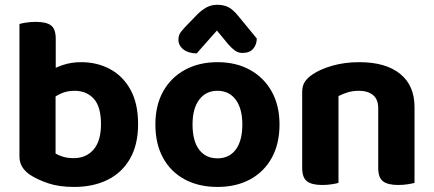

<svg xmlns="http://www.w3.org/2000/svg" viewBox="-20 -749 1773 785"><path d="M312.2 -494.8Q377.2 -494.8 430.1 -466.4Q483 -438 513.8 -381.7Q544.6 -325.4 544.6 -241.6Q544.6 -158.4 512.1 -101Q479.5 -43.6 420.7 -14.1Q361.8 15.3 283 15.3Q221 15.3 176.6 0.2Q132.2 -14.8 101.8 -34.9Q80.8 -49.6 70.2 -67.7Q59.5 -85.8 59.5 -109.8V-426.9H207.2V-121.2Q219.1 -114 237.9 -108.2Q256.6 -102.4 281.4 -102.4Q332 -102.4 362.4 -137.4Q392.9 -172.4 392.9 -241.6Q392.9 -312.6 363.5 -345.2Q334 -377.8 285 -377.8Q252.6 -377.8 227.6 -365.8Q202.7 -353.7 185 -339L181.4 -458.7Q204.2 -471.9 237.4 -483.3Q270.6 -494.8 312.2 -494.8ZM207.9 -391.9H59.5V-651Q69.1 -653.8 87.2 -656.7Q105.3 -659.6 126.4 -659.6Q169.4 -659.6 188.7 -645Q207.9 -630.4 207.9 -590.1Z M1122.8 -240.1Q1122.8 -161.6 1091.5 -104.3Q1060.2 -47.1 1003.2 -15.9Q946.2 15.3 869.2 15.3Q792.5 15.3 735.3 -15.5Q678.2 -46.2 646.7 -103.5Q615.3 -160.8 615.3 -240.1Q615.3 -318.5 647.2 -375.5Q679.2 -432.5 736.4 -463.6Q793.6 -494.8 869.4 -494.8Q945.3 -494.8 1002.2 -463.3Q1059.2 -431.8 1091 -374.6Q1122.8 -317.4 1122.8 -240.1ZM869 -377.8Q821.9 -377.8 794.6 -341.7Q767.2 -305.6 767.2 -240.1Q767.2 -172.8 794.1 -137.2Q821 -101.6 869.2 -101.6Q917.4 -101.6 944.1 -137.7Q970.8 -173.8 970.8 -240.1Q970.8 -304.9 943.8 -341.4Q916.8 -377.8 869 -377.8ZM912.9 -568.4 866.9 -624.1Q841.6 -595.3 823.7 -575.6Q805.7 -555.9 784.2 -530.6Q750.2 -531.1 729.9 -547Q709.5 -562.8 709.5 -587.2Q709.5 -605 719.4 -618.1Q729.4 -631.2 748.2 -650.3L788.7 -692Q806.3 -709 825.1 -719.2Q844 -729.4 869.2 -729.4Q892.8 -729.4 912.4 -720.4Q932 -711.3 955.7 -681.8L1029.8 -591.7Q1029.8 -567.3 1015.5 -550Q1001.1 -532.6 971.4 -532.6Q954.1 -532.6 940.5 -542.3Q927 -552 912.9 -568.4Z M1674.8 -311.1V-216.7H1526.4V-306.3Q1526.4 -343.3 1504.8 -360.6Q1483.2 -377.8 1447.6 -377.8Q1422.8 -377.8 1402.1 -371.6Q1381.4 -365.4 1363.9 -356.2V-216.7H1215.5V-372.8Q1215.5 -398.3 1226.3 -414.5Q1237.1 -430.6 1257.3 -444.4Q1289.4 -466.2 1339.2 -480.5Q1389.1 -494.8 1449.2 -494.8Q1556.9 -494.8 1615.8 -447.2Q1674.8 -399.6 1674.8 -311.1ZM1215.5 -262.6H1363.9V-1.2Q1354.4 1.5 1336.4 4.4Q1318.4 7.3 1297.3 7.3Q1255 7.3 1235.3 -7.7Q1215.5 -22.6 1215.5 -62.2ZM1526.4 -262.6H1674.8V-1.2Q1665.2 1.5 1647.1 4.4Q1629 7.3 1608.2 7.3Q1565.6 7.3 1546 -7.7Q1526.4 -22.6 1526.4 -62.2Z"/></svg>

Font: Baloo Paaji 2
Style: Regular
Weight: 400
Designer: Shuchita Grover, Noopur Datye and Ek Type
Foundry: Ek Type
Version: Version 1.700